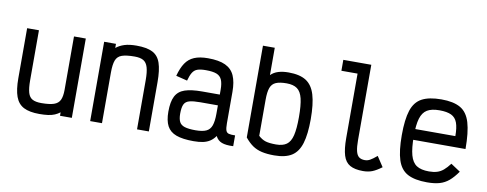

<svg xmlns="http://www.w3.org/2000/svg" viewBox="-66 -1130 3733 1473"><g transform="rotate(10 1800.0 -393.0)"><path d="M283 14Q206 14 161 -9Q116 -32 96.5 -85.5Q77 -139 77 -229V-618H169V-229Q169 -167 179 -132.5Q189 -98 214 -84.5Q239 -71 283 -71Q346 -71 380.5 -82.5Q415 -94 428.5 -122.5Q442 -151 442 -202V-618H534V0H442V-27Q424 -13 402 -3.5Q380 6 350.5 10Q321 14 283 14Z M677 0V-618H769V-586Q796 -608 833.5 -620Q871 -632 928 -632Q1007 -632 1052 -609.5Q1097 -587 1115.5 -532.5Q1134 -478 1134 -384V0H1042V-384Q1042 -446 1031.5 -482Q1021 -518 996.5 -532.5Q972 -547 928 -547Q863 -547 828.5 -535Q794 -523 781.5 -490Q769 -457 769 -395V0Z M1484 14Q1399 14 1349 -4.5Q1299 -23 1277 -64.5Q1255 -106 1255 -176Q1255 -253 1277 -296Q1299 -339 1349 -356Q1399 -373 1484 -373H1621V-411Q1621 -459 1609 -487.5Q1597 -516 1567.5 -527.5Q1538 -539 1484 -539Q1442 -539 1418 -530.5Q1394 -522 1380 -499Q1366 -476 1355 -435L1267 -457Q1284 -520 1309.5 -558Q1335 -596 1377 -614Q1419 -632 1484 -632Q1570 -632 1620 -608.5Q1670 -585 1691.5 -536Q1713 -487 1713 -411V-166Q1713 -128 1719 -110.5Q1725 -93 1742 -88.5Q1759 -84 1791 -85V-1Q1734 2 1701.5 -10.5Q1669 -23 1653 -56Q1635 -30 1611.5 -14.5Q1588 1 1557 7.5Q1526 14 1484 14ZM1484 -71Q1538 -71 1567.5 -84.5Q1597 -98 1609 -131.5Q1621 -165 1621 -224V-289H1484Q1430 -289 1400 -281Q1370 -273 1358.5 -249Q1347 -225 1347 -176Q1347 -136 1358.5 -113Q1370 -90 1400 -80.5Q1430 -71 1484 -71Z M2112 14Q2056 14 2015 4.5Q1974 -5 1943 -26.5Q1912 -48 1882 -85V-800H1974V-587Q1998 -611 2032.5 -621.5Q2067 -632 2112 -632Q2199 -632 2248.5 -600.5Q2298 -569 2319.5 -497.5Q2341 -426 2341 -308Q2341 -191 2319.5 -120Q2298 -49 2248.5 -17.5Q2199 14 2112 14ZM2112 -71Q2164 -71 2194 -92.5Q2224 -114 2236.5 -165.5Q2249 -217 2249 -308Q2249 -400 2236.5 -452Q2224 -504 2194 -525.5Q2164 -547 2112 -547Q2058 -547 2028 -534Q1998 -521 1986 -488.5Q1974 -456 1974 -395V-114Q2001 -89 2030 -80Q2059 -71 2112 -71Z M2804 14Q2740 14 2702.5 -7Q2665 -28 2649.5 -78Q2634 -128 2634 -214V-715H2508V-800H2726V-214Q2726 -160 2733.5 -128.5Q2741 -97 2758 -84Q2775 -71 2804 -71Q2824 -71 2843.5 -81.5Q2863 -92 2896 -120L2948 -41Q2906 -10 2875 2Q2844 14 2804 14Z M3303 14Q3207 14 3151.5 -15.5Q3096 -45 3073 -116Q3050 -187 3050 -309Q3050 -432 3073 -502.5Q3096 -573 3151.5 -602.5Q3207 -632 3303 -632Q3397 -632 3451 -601Q3505 -570 3527.5 -494.5Q3550 -419 3550 -289H3079V-373H3456Q3456 -439 3442 -477Q3428 -515 3394.5 -531Q3361 -547 3303 -547Q3241 -547 3206.5 -526Q3172 -505 3157 -455.5Q3142 -406 3142 -318Q3142 -224 3157 -170Q3172 -116 3206.5 -93.5Q3241 -71 3303 -71Q3338 -71 3365 -79Q3392 -87 3415 -106.5Q3438 -126 3463 -159L3537 -110Q3504 -63 3472 -36Q3440 -9 3400 2.5Q3360 14 3303 14Z"/></g></svg>

Font: Victor Mono Thin SemiBold
Style: Regular
Weight: 600
Monospace: yes
Version: Version 1.561;gftools[0.9.30]